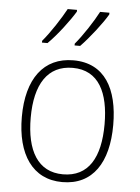

<svg xmlns="http://www.w3.org/2000/svg" viewBox="-54 -809 628 862"><g transform="rotate(5 259.5 -378.0)"><path d="M404 -758V-766H362C341 -725 295 -654 261 -614V-606H286C326 -647 381 -718 404 -758ZM258 -758V-766H216C194 -725 149 -655 114 -614V-606H139C181 -647 234 -718 258 -758ZM465 -265C465 -428 403 -539 262 -539C128 -539 53 -438 53 -266C53 -97 125 10 259 10C397 10 465 -97 465 -265ZM93 -266C93 -417 149 -505 262 -505C380 -505 426 -406 426 -265C426 -115 374 -25 259 -25C146 -25 93 -117 93 -266Z"/></g></svg>

Font: Noto Sans Thai Looped SemiCondensed ExtraLight
Style: Regular
Weight: 200
Width: 4
Designer: Sasikarn Vongin, Ben Mitchell
Foundry: The Fontpad Ltd
Version: Version 1.001